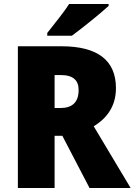

<svg xmlns="http://www.w3.org/2000/svg" viewBox="-20 -1040 678 967"><path d="M527 -1010V-1020H328C300 -975 251 -917 218 -874V-860H342C395 -899 487 -973 527 -1010ZM289 -807H70V-93H255V-356H294L431 -93H638L452 -404C523 -447 564 -510 564 -596C564 -736 472 -807 289 -807ZM286 -662C349 -662 376 -635 376 -587C376 -521 340 -496 284 -496H255V-662Z"/></svg>

Font: Noto Sans Kannada UI SemiCondensed Black
Style: Regular
Weight: 900
Width: 4
Designer: Jelle Bosma - Monotype Design Team
Foundry: Monotype Imaging Inc.
Version: Version 2.005